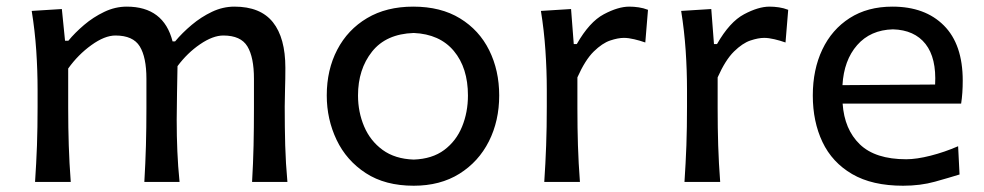

<svg xmlns="http://www.w3.org/2000/svg" viewBox="-20 -560 3029 591"><path d="M755.9 0Q759.3 -58.1 760.5 -111.8Q761.7 -165.5 761.7 -227.5V-317.4Q761.7 -383.8 741.5 -417.2Q721.2 -450.7 667.5 -450.7Q635.3 -450.7 595.9 -423.8Q556.6 -397 526.4 -356.4Q525.9 -322.3 524.9 -274.4Q523.9 -226.6 523.9 -191.9Q523.9 -140.1 525.9 -94.5Q527.8 -48.8 532.7 0H424.3Q427.7 -58.1 429.2 -111.8Q430.7 -165.5 430.7 -227.5V-317.4Q430.7 -383.8 410.2 -417.2Q389.6 -450.7 335.4 -450.7Q302.2 -450.7 261.2 -421.1Q220.2 -391.6 189.9 -349.1V-227.5Q189.9 -165.5 191.7 -111.8Q193.4 -58.1 197.8 0H87.9Q91.8 -58.1 93.8 -112.3Q95.7 -166.5 95.7 -231.9V-284.7Q95.7 -342.8 91.6 -404.3Q87.4 -465.8 77.6 -526.4L170.4 -532.2L180.2 -434.6H190.4Q210.4 -459 238.8 -483.2Q267.1 -507.3 300.8 -523.4Q334.5 -539.6 370.1 -539.6Q483.9 -539.6 511.2 -432.6H519Q541 -459 570.1 -483.4Q599.1 -507.8 632.6 -523.7Q666 -539.6 701.7 -539.6Q781.7 -539.6 820.1 -491.5Q858.4 -443.4 858.4 -351.1Q858.4 -316.9 857.4 -286.4Q856.4 -255.9 856.4 -231.9Q856.4 -166.5 857.9 -112.3Q859.4 -58.1 864.7 0Z M1253.4 11.7Q1165.5 11.7 1106 -27.1Q1046.4 -65.9 1016.1 -129.4Q985.8 -192.9 985.8 -266.1Q985.8 -345.2 1018.1 -407Q1050.3 -468.8 1109.9 -504.2Q1169.4 -539.6 1252 -539.6Q1336.9 -539.6 1396 -503.4Q1455.1 -467.3 1485.8 -405.3Q1516.6 -343.3 1516.6 -266.1Q1516.6 -188 1484.9 -125Q1453.1 -62 1394 -25.1Q1335 11.7 1253.4 11.7ZM1253.4 -68.8Q1310.5 -70.8 1347.4 -98.4Q1384.3 -126 1402.3 -170.2Q1420.4 -214.4 1420.4 -266.1Q1420.4 -351.1 1377 -403.1Q1333.5 -455.1 1253.4 -458.5Q1168.5 -455.6 1125.2 -401.1Q1082 -346.7 1082 -266.1Q1082 -215.3 1100.8 -170.9Q1119.6 -126.5 1157.7 -98.6Q1195.8 -70.8 1253.4 -68.8Z M1655.3 0Q1659.2 -58.1 1661.1 -112.3Q1663.1 -166.5 1663.1 -231.9V-284.7Q1663.1 -342.8 1658.9 -404.3Q1654.8 -465.8 1645 -526.4L1737.8 -532.2L1746.1 -424.3H1755.4Q1794.4 -492.7 1838.6 -516.1Q1882.8 -539.6 1917 -539.6Q1931.2 -539.6 1946 -537.4Q1960.9 -535.2 1974.6 -529.8L1966.3 -429.2Q1949.7 -435.1 1932.1 -439.2Q1914.6 -443.4 1900.4 -443.4Q1882.3 -443.4 1858.2 -435.3Q1834 -427.2 1807.6 -401.4Q1781.2 -375.5 1757.3 -321.8V-227.5Q1757.3 -165.5 1759 -111.8Q1760.7 -58.1 1765.1 0Z M2086.9 0Q2090.8 -58.1 2092.8 -112.3Q2094.7 -166.5 2094.7 -231.9V-284.7Q2094.7 -342.8 2090.6 -404.3Q2086.4 -465.8 2076.7 -526.4L2169.4 -532.2L2177.7 -424.3H2187Q2226.1 -492.7 2270.3 -516.1Q2314.5 -539.6 2348.6 -539.6Q2362.8 -539.6 2377.7 -537.4Q2392.6 -535.2 2406.2 -529.8L2397.9 -429.2Q2381.3 -435.1 2363.8 -439.2Q2346.2 -443.4 2332 -443.4Q2314 -443.4 2289.8 -435.3Q2265.6 -427.2 2239.3 -401.4Q2212.9 -375.5 2189 -321.8V-227.5Q2189 -165.5 2190.7 -111.8Q2192.4 -58.1 2196.8 0Z M2759.8 11.7Q2664.6 11.7 2603 -24.2Q2541.5 -60.1 2511.7 -122.8Q2481.9 -185.5 2481.9 -266.1Q2481.9 -345.7 2511.2 -407.5Q2540.5 -469.2 2595.5 -504.4Q2650.4 -539.6 2727.1 -539.6Q2827.6 -539.6 2885.5 -481.4Q2943.4 -423.3 2943.4 -312Q2943.4 -272.5 2938.5 -241.2H2573.7Q2579.1 -161.6 2626.7 -115.7Q2674.3 -69.8 2769.5 -69.8Q2801.3 -69.8 2844.5 -80.8Q2887.7 -91.8 2929.2 -109.9L2933.6 -22.9Q2902.3 -13.2 2857.7 -0.7Q2813 11.7 2759.8 11.7ZM2858.4 -299.8Q2862.8 -381.3 2828.9 -424.6Q2794.9 -467.8 2728.5 -469.7Q2659.2 -467.8 2618.4 -421.1Q2577.6 -374.5 2573.2 -297.9Z"/></svg>

Font: Pinar DS1 Medium
Style: Regular
Weight: 500
Designer: Amin Abedi
Version: Version 3.000